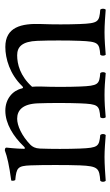

<svg xmlns="http://www.w3.org/2000/svg" viewBox="152 -614 466 811"><g transform="rotate(-90 385.5 -208.0)"><path d="M180 -313C218 -350 261 -369 290 -369C326 -369 352.4 -345.9 355 -282C357 -232 357 -154 355 -104C351.9 -26.1 347 -22 296 -18C291 -12 291 -1 296 5C328 2 360.3 0 391 0C421.3 0 447 2 483 5C488 -1 488 -12 483 -18C435 -22 429.1 -26.1 426 -104C424 -154 424 -218 426 -268C426.5 -281 426 -295 425 -306C471 -357 521 -369 558 -369C594 -369 616.4 -347.9 619 -284C621 -234 621 -154 619 -104C615.9 -26.1 610 -22 560 -18C555 -12 555 -1 560 5C585 3 624.7 0 655 0C686.3 0 726 3 751 5C756 -1 756 -12 751 -18C699 -22 693.1 -26.1 690 -104C688 -154 688 -217 690 -267C693.4 -351.9 677 -419 593 -419C544 -419 478 -400 428 -348C425 -345 420 -341 418 -349C409 -388 374 -419 324 -419C269 -419 215 -385 173 -341C170 -338 163 -332 163 -341C163 -370 168 -414 168 -414C168 -419 164 -421 156 -421C129 -411 95 -403 29 -394C27 -388 28 -382 31 -377C83 -372 90.8 -367 93 -312C95 -262 95 -154 93 -104C89.9 -26.1 80 -22 28 -18C22 -12 22 -1 28 5C55 3 98 0 129 0C156 0 195 3 221 5C227 -1 227 -12 221 -18C173 -23 167.1 -26.1 164 -104C162 -154 162 -223 164 -273C164.8 -293 172 -305 180 -313Z"/></g></svg>

Font: Libertinus Serif Display
Style: Regular
Weight: 400
Designer: Philipp H. Poll
Foundry: Khaled Hosny
Version: Version 6.1